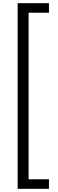

<svg xmlns="http://www.w3.org/2000/svg" viewBox="-20 -940 365 1210"><path d="M91.3 250V-919.9H288.6V-859.9H160.2V189.9H288.6V250Z"/></svg>

Font: Now
Style: Regular
Weight: 400
Designer: Alfredo Marco Pradil
Foundry: Alfredo Marco Pradil
Version: Version 1.002;PS 001.002;hotconv 1.0.88;makeotf.lib2.5.64775